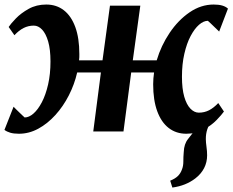

<svg xmlns="http://www.w3.org/2000/svg" viewBox="-24 -580 1026 847"><path d="M736.4 247.4 726.8 217.1Q749 208.1 760.8 196.4Q772.7 184.7 778.6 167.8Q784.9 152.3 784.8 132.4Q784.7 112.6 786.6 90.7Q787.9 55.1 805.5 33.3Q823 11.5 836.7 -6.6L912.8 -49.2Q897.5 -30.3 890.6 -10Q883.8 10.2 884 34Q884.2 48.2 886.9 67.6Q889.7 86.9 889.7 105.1Q889.7 135.9 876.4 161.7Q863.1 187.5 837.5 207.2Q816.9 223 791.6 233.2Q766.3 243.3 736.4 247.4ZM59.6 10Q36.6 10 21.4 5.5Q6.1 1 -4.4 -7L35.9 -109.2Q40.3 -104.6 46.5 -98.3Q52.8 -92.1 59.9 -85.3Q66.9 -78.5 73.4 -72.3Q79.9 -66.2 84.7 -61.8Q103.9 -61.8 123.8 -79.2Q143.7 -96.6 160.7 -129.1Q177.7 -161.7 188.2 -207.3Q198.7 -252.9 198.7 -308.8Q198.7 -361.7 188.6 -396.7Q178.4 -431.8 161.7 -449.4Q145 -467 125.2 -467Q101.1 -467 80.2 -456.5Q59.4 -445.9 39.6 -424.6L14.2 -461Q23.3 -475 45.9 -498.5Q68.5 -522 102.6 -541Q136.7 -560 180.2 -560Q225 -560 257.7 -534.7Q290.4 -509.4 308.2 -460.6Q326 -411.9 326 -341.6Q326 -334.6 325.9 -327.6Q325.7 -320.6 324.7 -313.8H428.2L461.1 -554.9H595L561.8 -313.8H667.3Q686.5 -378.8 724.3 -435Q762.1 -491.2 812.3 -525.6Q862.4 -560 918.6 -560Q941.1 -560 956.5 -555.5Q971.8 -551 981.6 -542L942.8 -440.8Q938 -445.4 931.5 -451.7Q925.1 -457.9 918 -464.7Q910.9 -471.5 904.5 -477.7Q898.2 -483.8 893 -488.2Q874 -488.2 854 -470.8Q834 -453.4 816.8 -420.9Q799.6 -388.3 789.2 -342.7Q778.7 -297.1 778.7 -241.2Q778.7 -188.7 788.8 -153.4Q799 -118.2 816.1 -100.6Q833.2 -83 853.2 -83Q877.4 -83 898.1 -93.5Q918.8 -104.1 938.8 -125.4L963.9 -88Q954.6 -74.5 932 -51Q909.4 -27.5 875.5 -8.8Q841.5 10 797.8 10Q753.2 10 720.3 -15.3Q687.5 -40.6 669.6 -89.4Q651.7 -138.1 651.7 -208.4Q651.7 -221.1 652.7 -234Q653.7 -247 655.7 -260.4H554.8L520.7 0H387.4L421.2 -260.4H316.5Q304.5 -207.9 279.7 -159.3Q254.9 -110.7 220.4 -72.7Q185.9 -34.6 145 -12.3Q104 10 59.6 10Z"/></svg>

Font: Merriweather Light
Style: Italic
Weight: 300
Italic angle: -7.8°
Designer: Eben Sorkin
Foundry: Eben Sorkin
Version: Version 2.101